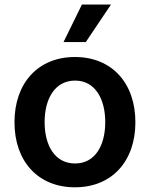

<svg xmlns="http://www.w3.org/2000/svg" viewBox="-20 -799 648 830"><path d="M254.6 -617.2H350.9L459.9 -779.5H334.2ZM304 10.7C463.8 10.7 565.3 -101.9 565.3 -270.6C565.3 -439.6 463.8 -552.6 304 -552.6C144.2 -552.6 42.6 -439.6 42.6 -270.6C42.6 -101.9 144.2 10.7 304 10.7ZM304.7 -92.3C216.3 -92.3 172.9 -171.2 172.9 -271C172.9 -370.7 216.3 -450.6 304.7 -450.6C391.7 -450.6 435 -370.7 435 -271C435 -171.2 391.7 -92.3 304.7 -92.3Z"/></svg>

Font: TID UI Semi Bold
Style: Regular
Weight: 600
Designer: The TID Project Authors
Foundry: Bakken & Bæck
Version: Version 1.001;hotconv 1.0.109;makeotfexe 2.5.65596